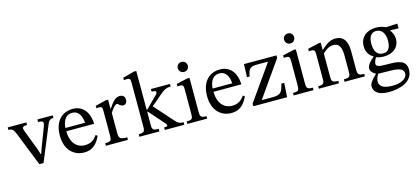

<svg xmlns="http://www.w3.org/2000/svg" viewBox="-84 -1288 4574 2105"><g transform="rotate(-15 2203.0 -235.5)"><path d="M498 -473H323V-444C359 -444 380 -439 380 -417C380 -401 374 -389 373 -384L287 -158L266 -97H260L241 -157L156 -380C150 -394 146 -406 146 -419C146 -435 159 -444 198 -444V-473H-13V-444C30 -444 42 -433 68 -371L217 6H265L423 -378C443 -430 459 -444 498 -444Z M896 -143C864 -101 833 -65 752 -65C672 -65 596 -128 596 -266H912C907 -406 835 -485 726 -485C609 -485 515 -405 515 -238C515 -77 608 10 728 10C831 10 879 -53 915 -129ZM595 -303C603 -396 643 -445 711 -445C782 -445 815 -377 818 -303Z M1128 -482H1104L980 -452V-424C980 -424 991 -426 1011 -426C1047 -426 1047 -408 1047 -372V-97C1047 -41 1040 -29 974 -29V0H1224V-29C1149 -29 1130 -39 1130 -102V-330C1154 -370 1186 -412 1209 -412C1221 -412 1241 -378 1274 -378C1296 -378 1318 -394 1318 -432C1318 -466 1299 -488 1260 -488C1212 -488 1182 -453 1131 -379H1128Z M1864 0V-29C1822 -29 1806 -32 1758 -87L1582 -285L1632 -326C1745 -425 1763 -443 1828 -443V-473H1612V-443C1650 -443 1661 -438 1661 -425C1661 -409 1647 -397 1643 -393L1514 -265H1508V-706H1481L1351 -671V-644C1351 -644 1371 -646 1385 -646C1418 -646 1425 -637 1425 -595V-95C1425 -40 1415 -29 1355 -29V0H1582V-29C1519 -29 1508 -40 1508 -91V-243H1514L1671 -65C1676 -60 1682 -50 1682 -41C1682 -32 1672 -29 1643 -29V0Z M2124 -28C2057 -28 2052 -43 2052 -101V-482H2026L1900 -454V-425C1900 -425 1911 -427 1925 -427C1954 -427 1969 -423 1969 -380V-101C1969 -44 1966 -28 1899 -28V0H2124ZM2012 -673C1977 -673 1955 -647 1955 -617C1955 -586 1978 -560 2012 -560C2047 -560 2069 -586 2069 -617C2069 -647 2047 -673 2012 -673Z M2567 -143C2535 -101 2504 -65 2423 -65C2343 -65 2267 -128 2267 -266H2583C2578 -406 2506 -485 2397 -485C2280 -485 2186 -405 2186 -238C2186 -77 2279 10 2399 10C2502 10 2550 -53 2586 -129ZM2266 -303C2274 -396 2314 -445 2382 -445C2453 -445 2486 -377 2489 -303Z M3041 -160H3008C2988 -67 2967 -41 2881 -41H2756V-44L3037 -444V-473H2668L2663 -326H2694C2703 -393 2719 -431 2793 -431H2928V-428L2647 -29V0H3031Z M3331 -28C3264 -28 3259 -43 3259 -101V-482H3233L3107 -454V-425C3107 -425 3118 -427 3132 -427C3161 -427 3176 -423 3176 -380V-101C3176 -44 3173 -28 3106 -28V0H3331ZM3219 -673C3184 -673 3162 -647 3162 -617C3162 -586 3185 -560 3219 -560C3254 -560 3276 -586 3276 -617C3276 -647 3254 -673 3219 -673Z M3840 -307C3840 -422 3797 -485 3706 -485C3643 -485 3599 -449 3545 -401H3541L3542 -482H3519L3392 -453V-424C3392 -424 3402 -426 3419 -426C3446 -426 3461 -418 3461 -382V-101C3461 -45 3458 -28 3391 -28V0H3620V-28C3548 -28 3544 -45 3544 -101V-358C3574 -385 3611 -421 3665 -421C3710 -421 3757 -402 3757 -282V-101C3757 -45 3754 -28 3683 -28V0H3914V-28C3847 -28 3840 -45 3840 -101Z M4063 -184C4016 -148 3981 -106 3981 -70C3981 -42 4003 -15 4037 2V6C3983 58 3956 92 3956 125C3956 180 3995 235 4126 235C4252 235 4400 189 4400 55C4400 -60 4304 -64 4178 -64C4086 -64 4060 -74 4060 -104C4060 -121 4076 -157 4086 -171C4112 -162 4140 -156 4172 -156C4277 -156 4349 -215 4349 -308C4349 -358 4327 -391 4313 -411V-416L4407 -413V-467L4278 -460C4278 -460 4233 -485 4167 -485C4061 -485 3986 -422 3986 -322C3986 -257 4015 -214 4063 -186ZM4062 10C4076 10 4095 11 4175 12C4178 12 4181 12 4184 12C4251 13 4349 14 4349 83C4349 126 4302 178 4184 178C4082 178 4034 149 4034 91C4034 70 4041 47 4062 10ZM4160 -449C4224 -449 4260 -395 4260 -314C4260 -219 4223 -191 4173 -191C4108 -191 4074 -240 4074 -326C4074 -410 4108 -449 4160 -449Z"/></g></svg>

Font: mjx-stx-n
Style: Regular
Weight: 500
Version: 1.0.0